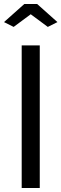

<svg xmlns="http://www.w3.org/2000/svg" viewBox="-23 -936 306 956"><path d="M85 0V-710H175V0ZM-3 -826 98 -916H162L263 -826L215 -802L130 -865L45 -802Z"/></svg>

Font: Raleway Medium
Style: Regular
Weight: 500
Designer: Matt McInerney, Pablo Impallari, Rodrigo Fuenzalida
Foundry: Matt McInerney, Pablo Impallari, Rodrigo Fuenzalida
Version: Version 4.026